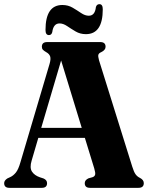

<svg xmlns="http://www.w3.org/2000/svg" viewBox="-21 -902 714 922"><path d="M205 -22.5Q205 0 180 0H24Q-1 0 -1 -22.5Q-1 -35 14 -45L28 -51.5Q42.5 -58 55 -73.2Q67.5 -88.5 77.5 -124L217 -595Q224 -619 219.8 -631.2Q215.5 -643.5 201 -651.5Q190.5 -657.5 185.2 -663Q180 -668.5 180 -677.5Q180 -700 205.5 -700H460.5Q486 -700 486 -677.5Q486 -661.5 465 -651.5Q454 -647 451.5 -639.5Q449 -632 454.5 -612.5L614 -102Q622 -76 630.2 -64.8Q638.5 -53.5 651.5 -47.5Q669.5 -38 669.5 -22.5Q669.5 0 644 0H411Q386 0 386 -22.5Q386 -37 403.5 -45.5L423 -51Q433.5 -54.5 435.8 -63.2Q438 -72 431.5 -93.5L386.5 -240H163L131 -131Q120.5 -96.5 132.5 -78Q144.5 -59.5 171 -50.5L188 -45Q205 -37.5 205 -22.5ZM177 -288H371.5L272.5 -611.5ZM391.5 -738Q364 -738 342 -751Q320 -764 301.2 -776.8Q282.5 -789.5 265 -789.5Q235.5 -789.5 230 -748Q226.5 -733.5 214 -733.5Q197.5 -733.5 197.5 -758Q197.5 -878 278.5 -878Q306 -878 328 -865Q350 -852 368.8 -839.2Q387.5 -826.5 405.5 -826.5Q435 -826.5 439.5 -868Q443.5 -882 456.5 -882Q472.5 -882 472.5 -857.5Q472.5 -738 391.5 -738Z"/></svg>

Font: Fraunces 144pt S050
Style: Bold
Weight: 700
Version: Version 1.000; ttfautohint (v1.8.3)